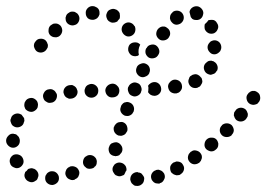

<svg xmlns="http://www.w3.org/2000/svg" viewBox="-32 -584 873 629"><path d="M432 20Q439 15 440 5Q441 1 440 -3Q438 -8 435 -11Q433 -15 429 -17Q425 -19 420 -19V-20Q411 -21 403 -15Q396 -9 395 0Q394 5 396 9Q397 13 400 17Q403 20 407 23Q410 25 415 25Q425 26 432 20ZM129 -21Q125 -19 122 -16Q119 -12 117 -8Q116 -4 116 0Q116 10 123 16Q130 22 139 22H140Q149 21 156 14Q162 7 161 -2Q161 -6 159 -10Q157 -14 154 -17Q151 -20 146 -22Q142 -23 138 -23H137Q133 -23 129 -21ZM505 5Q510 -3 507 -12Q506 -16 503 -19Q500 -23 496 -25Q492 -27 488 -28Q483 -28 479 -27L478 -26Q470 -24 465 -15Q461 -7 464 2Q465 6 468 9Q471 13 475 15Q478 17 483 17Q487 18 492 17V16Q501 14 505 5ZM70 -33Q66 -32 62 -31Q61 -30 60 -30Q60 -30 59 -29Q57 -27 55 -24Q53 -22 51 -21Q51 -20 50 -19Q50 -19 50 -18Q48 -14 48 -10Q48 -5 50 -1Q52 3 55 6Q58 9 63 11Q67 13 72 13Q76 13 80 11Q84 9 88 6Q91 3 92 -2Q96 -10 92 -19Q88 -27 80 -31H79Q75 -33 70 -33ZM188 -32Q185 -29 184 -25Q182 -21 182 -16Q182 -12 184 -8Q188 1 197 4Q205 8 214 4V3Q218 2 222 -2Q225 -5 226 -9Q228 -13 228 -18Q228 -22 226 -26Q222 -35 213 -38Q205 -41 196 -38V-37Q191 -36 188 -32ZM364 -7Q359 -6 355 -7Q351 -8 347 -10Q343 -13 341 -17Q338 -21 337 -25Q336 -30 337 -34Q338 -38 341 -42Q343 -46 347 -48Q355 -53 364 -51Q373 -49 378 -42L379 -41Q381 -38 382 -33Q383 -29 382 -25Q379 -22 378 -18Q376 -15 375 -12Q374 -12 374 -11Q373 -11 372 -10Q368 -8 364 -7ZM570 -26Q573 -35 568 -43Q566 -47 563 -50Q559 -53 555 -54Q551 -55 546 -55Q542 -54 538 -52H537Q529 -47 526 -39Q524 -30 528 -21Q530 -17 534 -15Q537 -12 542 -11Q546 -9 550 -10Q555 -10 559 -12V-13Q567 -17 570 -26ZM240 -55Q239 -46 245 -39Q248 -36 252 -33Q256 -31 261 -31Q265 -31 269 -32Q274 -33 277 -36V-37Q281 -39 283 -43Q285 -47 285 -52Q286 -56 284 -61Q283 -65 280 -68Q274 -75 265 -76Q256 -77 249 -71H248Q241 -65 240 -55ZM30 -77Q22 -80 13 -77Q5 -73 1 -64Q-2 -55 2 -47V-46Q6 -38 15 -35Q23 -31 32 -35Q40 -39 44 -48Q47 -56 43 -65Q39 -74 30 -77ZM626 -57Q628 -61 629 -65Q630 -69 629 -74Q628 -78 625 -82Q620 -89 610 -91Q601 -93 594 -87H593Q590 -84 587 -80Q585 -77 584 -72Q583 -68 584 -63Q585 -59 588 -55Q593 -48 602 -46Q612 -45 619 -50H620Q623 -53 626 -57ZM328 -81Q323 -89 324 -98V-99Q325 -103 327 -107Q329 -111 333 -114Q337 -116 341 -117Q345 -118 350 -118Q359 -116 364 -109Q370 -102 369 -92Q368 -87 366 -84Q363 -80 360 -77Q359 -76 358 -75Q356 -75 355 -74Q353 -74 351 -73Q348 -73 346 -72Q346 -72 345 -73Q344 -73 343 -73Q334 -74 328 -81ZM675 -94Q679 -97 681 -101Q683 -105 683 -109Q684 -114 682 -118Q681 -122 678 -126Q672 -133 663 -133Q653 -134 646 -128Q639 -122 638 -112Q637 -103 643 -96Q646 -93 650 -91Q654 -89 659 -88Q663 -88 667 -89Q672 -91 675 -94ZM31 -132Q30 -136 26 -139Q24 -141 22 -143Q19 -144 17 -145Q15 -145 14 -145Q13 -146 12 -146Q11 -146 10 -146Q1 -146 -5 -139Q-12 -132 -12 -123Q-12 -118 -10 -114Q-8 -110 -5 -107Q-2 -104 2 -102Q6 -100 11 -100Q20 -100 27 -107Q33 -113 33 -123Q33 -128 31 -132ZM734 -158Q733 -167 727 -174Q720 -180 711 -180Q702 -180 695 -174V-173Q688 -167 688 -157Q688 -148 695 -141Q701 -135 711 -135Q720 -135 727 -141V-142Q734 -149 734 -158ZM343 -151Q348 -143 356 -140Q361 -139 365 -139Q370 -140 374 -142Q378 -144 380 -147Q383 -151 385 -155Q387 -164 383 -173Q379 -181 370 -184Q365 -185 361 -184Q357 -184 353 -182Q349 -180 346 -176Q343 -173 342 -169L341 -168Q339 -159 343 -151ZM48 -188Q48 -192 47 -197Q46 -199 44 -201Q43 -203 41 -205Q40 -206 39 -208Q38 -208 37 -209Q36 -209 35 -210Q27 -214 18 -211Q9 -208 5 -200V-199Q3 -195 2 -191Q2 -186 4 -182Q5 -178 8 -174Q11 -171 15 -169Q23 -165 32 -168Q41 -171 45 -179V-180Q47 -184 48 -188ZM779 -202Q780 -206 780 -211Q779 -215 777 -219Q775 -223 772 -226Q764 -232 755 -231Q746 -230 740 -223V-222Q737 -219 735 -215Q734 -210 734 -206Q735 -202 737 -198Q739 -194 742 -191Q750 -185 759 -186Q768 -187 774 -194Q777 -198 779 -202ZM364 -217Q368 -209 377 -205Q381 -204 386 -204Q390 -204 394 -206Q398 -208 401 -211Q404 -215 406 -219V-220Q409 -228 405 -237Q401 -245 393 -248Q388 -250 384 -250Q379 -249 375 -248Q371 -246 368 -242Q365 -239 364 -235V-234Q360 -225 364 -217ZM89 -228Q92 -232 92 -237Q93 -241 92 -245Q91 -250 89 -253Q83 -261 74 -263Q65 -264 57 -259Q53 -256 51 -252Q48 -248 48 -244Q47 -240 48 -235Q49 -231 51 -227Q57 -220 66 -218Q75 -216 83 -222Q87 -225 89 -228ZM820 -268Q819 -277 811 -282Q807 -285 803 -286Q798 -286 794 -286Q789 -285 786 -282Q782 -280 780 -276L779 -275Q774 -268 776 -259Q778 -249 786 -244Q789 -242 794 -241Q798 -240 802 -241Q807 -242 811 -244Q814 -247 817 -251Q822 -259 820 -268ZM152 -259Q156 -267 154 -276Q152 -280 149 -284Q147 -287 143 -289Q139 -292 134 -292Q130 -292 126 -291H125Q116 -288 112 -280Q107 -272 110 -263Q111 -259 114 -255Q117 -252 121 -250Q125 -247 129 -247Q134 -247 138 -248H139Q148 -251 152 -259ZM217 -269Q223 -276 222 -286Q221 -290 219 -294Q217 -298 213 -301Q210 -303 206 -305Q201 -306 197 -305H196Q187 -304 181 -297Q175 -290 176 -280Q177 -276 179 -272Q181 -268 185 -265Q188 -263 193 -261Q197 -260 201 -261H202Q211 -262 217 -269ZM284 -271Q290 -277 290 -287Q290 -296 284 -302Q277 -309 268 -309H267Q263 -309 259 -307Q255 -306 251 -302Q248 -299 247 -295Q245 -291 245 -287Q245 -277 251 -271Q258 -264 267 -264H268Q277 -264 284 -271ZM353 -271Q359 -278 359 -287Q359 -297 352 -303Q346 -310 336 -310Q326 -309 320 -303Q313 -296 313 -287Q314 -277 320 -271Q327 -264 336 -265H337Q346 -265 353 -271ZM389 -282Q392 -273 401 -270Q409 -266 418 -270Q427 -274 430 -282V-283Q434 -291 430 -300Q427 -309 418 -312Q409 -316 401 -312Q392 -308 389 -300L388 -299Q385 -291 389 -282ZM471 -315H472Q481 -316 488 -310Q495 -304 496 -294Q497 -285 491 -278Q485 -271 475 -270Q468 -270 462 -273Q457 -276 453 -282Q454 -286 454 -291Q455 -297 453 -303Q456 -308 461 -311Q465 -314 471 -315ZM554 -281Q558 -284 560 -287Q563 -291 564 -295Q565 -300 564 -304Q563 -313 555 -319Q547 -324 538 -323Q533 -322 529 -319Q526 -317 523 -313Q520 -310 519 -305Q518 -301 519 -297Q521 -287 528 -282Q536 -277 545 -278H546Q550 -279 554 -281ZM624 -302Q627 -306 629 -310Q631 -314 631 -318Q630 -323 629 -327Q629 -327 628 -328Q628 -328 628 -329Q626 -330 625 -332Q623 -334 621 -336Q616 -340 610 -341Q605 -341 599 -339Q595 -337 591 -334Q588 -331 587 -326Q585 -322 585 -318Q585 -313 587 -309Q590 -301 599 -297Q608 -294 616 -297L617 -298Q621 -299 624 -302ZM416 -363Q412 -355 415 -346Q419 -337 427 -333Q436 -329 444 -333Q453 -336 457 -344V-345Q461 -353 458 -362Q455 -371 446 -375Q438 -379 429 -375Q420 -372 416 -364ZM680 -369Q677 -378 669 -382Q667 -383 666 -384Q665 -384 663 -384Q663 -384 662 -385Q659 -385 657 -385Q654 -385 651 -384Q647 -382 644 -379Q640 -376 638 -372Q634 -364 637 -355Q640 -346 648 -342Q652 -340 657 -339Q661 -339 665 -341Q670 -342 673 -345Q676 -348 678 -352H679Q683 -361 680 -369ZM445 -409Q448 -400 456 -395Q465 -391 474 -394Q482 -396 487 -405Q492 -413 489 -422Q486 -431 478 -436Q470 -440 461 -437Q452 -435 448 -426H447Q443 -418 445 -409ZM428 -437Q424 -442 419 -444Q413 -446 407 -445Q398 -444 392 -437Q387 -429 388 -420V-419Q390 -410 397 -404Q404 -399 414 -400Q416 -401 419 -401Q421 -402 423 -404Q421 -412 422 -421Q423 -429 427 -437H428Q428 -437 428 -437ZM687 -445Q680 -452 671 -452Q666 -452 662 -450Q658 -449 655 -445Q652 -442 650 -438Q648 -434 648 -430V-429Q648 -420 655 -413Q661 -406 670 -406Q675 -406 679 -408Q683 -410 686 -413Q690 -416 691 -420Q693 -424 693 -429Q693 -438 687 -445ZM124 -428Q125 -432 125 -437Q124 -441 122 -445Q120 -449 117 -452Q110 -458 100 -457Q91 -457 85 -449Q82 -446 80 -441Q79 -437 79 -433Q80 -428 82 -424Q84 -420 87 -417Q94 -411 104 -412Q113 -413 119 -420Q122 -424 124 -428ZM480 -470Q482 -461 490 -455Q497 -450 507 -452Q516 -454 521 -461V-462Q527 -469 525 -479Q523 -488 515 -493Q512 -496 507 -497Q503 -497 499 -497Q494 -496 490 -493Q487 -491 484 -487Q479 -479 480 -470ZM172 -483Q172 -493 166 -500Q163 -503 159 -505Q155 -507 151 -507Q146 -507 142 -506Q138 -504 134 -501Q127 -495 127 -485Q126 -476 132 -469Q135 -466 139 -464Q143 -462 148 -462Q152 -461 157 -463Q161 -464 164 -467L165 -468Q171 -474 172 -483ZM384 -465Q393 -463 401 -468Q409 -473 411 -482Q413 -491 409 -499H408Q404 -507 394 -510Q385 -512 377 -507Q369 -502 367 -493Q365 -484 370 -476Q375 -468 384 -465ZM676 -513Q673 -516 669 -518Q665 -519 660 -519Q656 -519 651 -518Q651 -517 650 -517Q650 -517 650 -517Q649 -515 648 -514Q644 -509 639 -505Q638 -501 638 -497Q638 -492 639 -488Q643 -479 652 -475Q660 -472 669 -475Q673 -477 676 -480Q679 -483 681 -488Q683 -492 683 -496Q683 -501 681 -505Q679 -509 676 -513ZM215 -503H216Q224 -507 227 -516Q230 -525 226 -533Q224 -537 221 -540Q217 -543 213 -545Q209 -546 204 -546Q200 -546 196 -544L195 -543Q191 -541 188 -538Q185 -535 184 -530Q182 -526 183 -522Q183 -517 185 -513Q189 -505 198 -502Q207 -499 215 -503ZM527 -536Q525 -532 525 -528Q524 -524 526 -519Q527 -515 530 -512Q536 -504 545 -503Q554 -503 561 -508L562 -509Q569 -515 570 -524Q571 -533 565 -541Q559 -548 550 -549Q540 -550 533 -544V-543Q529 -540 527 -536ZM330 -511V-512Q325 -513 322 -517Q319 -520 318 -524Q316 -528 316 -533Q316 -537 318 -541Q321 -550 330 -553Q339 -557 347 -553H348Q352 -551 355 -548Q358 -545 360 -541Q361 -536 361 -532Q361 -527 360 -523Q359 -523 359 -522Q359 -521 358 -521Q356 -518 353 -515Q353 -515 353 -514Q348 -511 342 -510Q336 -509 330 -511ZM599 -560Q607 -565 617 -563Q626 -560 631 -552Q636 -544 633 -535Q631 -526 623 -521Q615 -517 606 -519H605Q601 -520 598 -522Q595 -525 593 -528Q592 -534 590 -540Q590 -542 589 -544Q589 -545 589 -545Q589 -546 589 -546Q591 -555 599 -560ZM273 -519Q268 -519 264 -520Q260 -521 256 -524Q253 -527 251 -531Q249 -535 249 -540Q248 -549 254 -556Q260 -563 269 -564H270Q274 -564 278 -563Q283 -561 286 -559Q290 -556 292 -552Q294 -548 294 -543Q294 -542 294 -542Q294 -541 294 -540Q294 -538 294 -537Q292 -530 287 -525Q281 -520 273 -519Z"/></svg>

Font: FRB American Cursive Dotted Extrabold
Style: Bold Italic
Weight: 800
Italic angle: -25°
Version: Version 2.0;Modular Font Editor K font №1